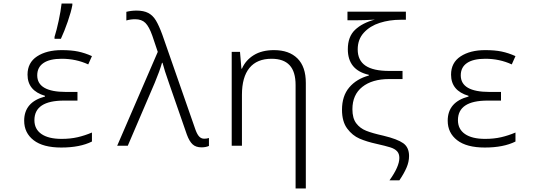

<svg xmlns="http://www.w3.org/2000/svg" viewBox="-20 -826 3040 1088"><path d="M117 -142Q117 -248 235 -279V-283Q136 -312 136 -403Q136 -471 190 -506.5Q244 -542 330 -542Q384 -542 422.5 -534Q461 -526 501 -508L480 -461Q411 -493 330 -493Q262 -493 226.5 -469Q191 -445 191 -399Q191 -305 354 -305H419V-256H343Q175 -256 175 -145Q175 -94 215 -66.5Q255 -39 329 -39Q379 -39 420 -48.5Q461 -58 501 -75V-24Q433 10 327 10Q224 10 170.5 -31.5Q117 -73 117 -142ZM289 -617Q301 -655 312.5 -708.5Q324 -762 329 -806H390V-797Q383 -759 364 -704Q345 -649 325 -606H289Z M1039 -63 939 -351Q910 -433 901 -470H898Q885 -424 857 -357L704 0H644L874 -532L843 -624Q825 -675 804 -696Q783 -717 746 -717Q719 -717 696 -710V-759Q724 -766 754 -766Q794 -766 820 -752.5Q846 -739 863.5 -710Q881 -681 900 -629L1088 -90Q1098 -63 1109.5 -51.5Q1121 -40 1137 -40Q1152 -40 1164 -44V1Q1146 9 1122 9Q1090 9 1071.5 -8Q1053 -25 1039 -63Z M1713 -356V0V242H1655V-111V-344Q1655 -420 1621 -456.5Q1587 -493 1519 -493Q1436 -493 1393.5 -441Q1351 -389 1351 -289V0H1293V-532H1340L1348 -437H1351Q1372 -485 1418 -513.5Q1464 -542 1533 -542Q1618 -542 1665.5 -495Q1713 -448 1713 -356Z M2243 69Q2243 45 2230 31Q2217 17 2191.5 9Q2166 1 2113 -11Q2058 -23 2017.5 -40.5Q1977 -58 1947.5 -97.5Q1918 -137 1918 -204Q1918 -282 1959 -330.5Q2000 -379 2070 -398V-402Q1951 -429 1951 -547Q1951 -618 1992 -657Q2033 -696 2104 -715Q2048 -711 1990 -711H1949V-760H2280V-714H2250Q2187 -714 2132 -696.5Q2077 -679 2042 -641Q2007 -603 2007 -546Q2007 -484 2051 -454Q2095 -424 2186 -424H2261V-378H2185Q2089 -378 2033 -333.5Q1977 -289 1977 -207Q1977 -156 1998.5 -127.5Q2020 -99 2055 -85Q2090 -71 2153 -57Q2232 -38 2265 -14.5Q2298 9 2298 58Q2298 91 2283.5 124.5Q2269 158 2243 196H2187Q2243 118 2243 69Z M2517 -142Q2517 -248 2635 -279V-283Q2536 -312 2536 -403Q2536 -471 2590 -506.5Q2644 -542 2730 -542Q2784 -542 2822.5 -534Q2861 -526 2901 -508L2880 -461Q2811 -493 2730 -493Q2662 -493 2626.5 -469Q2591 -445 2591 -399Q2591 -305 2754 -305H2819V-256H2743Q2575 -256 2575 -145Q2575 -94 2615 -66.5Q2655 -39 2729 -39Q2779 -39 2820 -48.5Q2861 -58 2901 -75V-24Q2833 10 2727 10Q2624 10 2570.5 -31.5Q2517 -73 2517 -142Z"/></svg>

Font: Noto Sans Mono UI Light
Style: Regular
Weight: 300
Monospace: yes
Designer: Monotype Design team
Foundry: Monotype Imaging Inc.
Version: Version 1.000